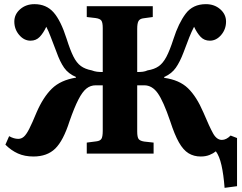

<svg xmlns="http://www.w3.org/2000/svg" viewBox="-20 -740 1165 925"><path d="M1062 165Q1057 100 1047 56Q1037 12 1020 -11Q1008 -1 989.5 6.5Q971 14 947 14Q914 14 888.5 -1.5Q863 -17 842 -54Q821 -91 800 -156Q767 -253 740 -291Q713 -329 675 -329H641V-107Q641 -79 648 -70Q655 -61 675 -58L720 -53V0H398V-53L444 -59Q462 -61 468.5 -71Q475 -81 475 -110V-329H441Q416 -329 396.5 -313.5Q377 -298 357.5 -260Q338 -222 315 -156Q285 -62 246 -24Q207 14 141 14Q99 14 66.5 -0.5Q34 -15 6 -43L24 -84Q47 -71 68 -71Q83 -71 95 -81.5Q107 -92 121 -119.5Q135 -147 156 -198Q188 -272 230 -313Q272 -354 346 -366V-369Q309 -385 289 -413.5Q269 -442 252 -490Q234 -536 224 -563Q214 -590 203 -611Q189 -581 171.5 -562.5Q154 -544 127 -544Q96 -544 72.5 -571.5Q49 -599 49 -636Q49 -671 77 -695.5Q105 -720 146 -720Q203 -720 238 -680.5Q273 -641 301 -553Q318 -499 333.5 -468Q349 -437 369.5 -422Q390 -407 422 -401Q435 -396 447 -394.5Q459 -393 475 -393V-605Q475 -631 468.5 -640.5Q462 -650 441 -653L398 -658V-710H716V-658L672 -652Q654 -650 647.5 -639Q641 -628 641 -601V-393Q657 -393 668.5 -394.5Q680 -396 691 -401Q723 -406 744 -420.5Q765 -435 781.5 -466Q798 -497 816 -553Q840 -628 874.5 -674Q909 -720 972 -720Q1013 -720 1041 -695.5Q1069 -671 1069 -636Q1069 -599 1045.5 -571.5Q1022 -544 991 -544Q964 -544 946.5 -562.5Q929 -581 915 -611Q903 -588 892 -560.5Q881 -533 864 -487Q847 -442 827 -413.5Q807 -385 771 -369V-365Q844 -355 885.5 -315Q927 -275 960 -198Q989 -129 1006.5 -97.5Q1024 -66 1049 -66Q1070 -66 1091 -87L1122 -75V157Z"/></svg>

Font: Literata 36pt
Style: Bold
Weight: 700
Designer: Latin by Veronika Burian and Jose Scaglione. Greek by Irene Vlachou. Cyrillic by Vera Evstafieva.
Foundry: TypeTogether
Version: Version 3.002